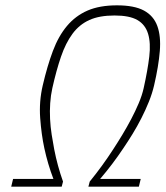

<svg xmlns="http://www.w3.org/2000/svg" viewBox="-20 -690 620 719"><path d="M180 -20Q159 -75 146 -135Q135 -186 130.5 -248Q126 -310 140 -370Q157 -443 178 -499Q199 -555 231 -593Q263 -631 308 -650.5Q353 -670 418 -670Q483 -670 519 -650.5Q555 -631 569 -593Q583 -555 578.5 -499Q574 -443 557 -370Q550 -340 537.5 -309Q525 -278 509.5 -247.5Q494 -217 476.5 -188.5Q459 -160 442 -135Q402 -75 355 -20H507L500 9H311L316 -10Q364 -69 404 -131Q421 -157 438.5 -186Q456 -215 471.5 -244.5Q487 -274 499.5 -303.5Q512 -333 518 -360Q533 -427 539 -478Q545 -529 534.5 -563.5Q524 -598 494.5 -615Q465 -632 409 -632Q352 -632 314.5 -615Q277 -598 251.5 -563.5Q226 -529 208.5 -478Q191 -427 176 -360Q170 -333 168 -303.5Q166 -274 167.5 -244.5Q169 -215 173.5 -186Q178 -157 183 -131Q195 -69 216 -10L211 9H22L29 -20Z"/></svg>

Font: Panefresco 1wt
Style: Italic
Weight: 250
Version: Version 1.000